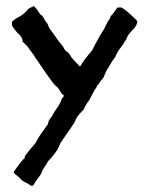

<svg xmlns="http://www.w3.org/2000/svg" viewBox="-20 -377 500 643"><path d="M187 -63Q183 -68 179 -75.5Q175 -83 170 -87Q164 -91 154.5 -103.5Q145 -116 134.5 -131Q124 -146 114.5 -160.5Q105 -175 98 -184Q94 -193 86.5 -201.5Q79 -210 74 -219Q69 -224 65 -228.5Q61 -233 56 -237Q56 -250 44 -262Q39 -266 32 -274.5Q25 -283 20 -292V-304Q29 -313 41 -319Q53 -325 63 -334L74 -346Q79 -351 83.5 -352Q88 -353 93 -357L98 -352Q106 -344 108.5 -338.5Q111 -333 117 -327Q121 -327 126.5 -316.5Q132 -306 134 -304Q139 -299 140.5 -294Q142 -289 147 -280Q158 -266 167 -252.5Q176 -239 187 -226Q192 -221 193.5 -216.5Q195 -212 200 -207Q211 -200 216 -190.5Q221 -181 230 -173L248 -154Q248 -155 249 -155V-156Q250 -158 253 -161V-162Q255 -166 258 -169.5Q261 -173 263 -177Q267 -182 270.5 -186.5Q274 -191 278 -196Q287 -204 293 -217Q299 -230 307 -243Q313 -256 321.5 -268.5Q330 -281 337 -297Q342 -307 346 -312Q350 -317 350 -322Q359 -331 364 -339Q369 -347 374 -352H386Q389 -351 398 -344.5Q407 -338 416 -329.5Q425 -321 432.5 -314Q440 -307 440 -304Q438 -290 424 -276.5Q410 -263 404 -249Q404 -245 400 -241Q399 -240 398.5 -239Q398 -238 397 -237Q393 -229 386 -220Q379 -211 374 -203Q374 -202 373 -201V-200H372V-199V-198H371V-197V-196H370V-195Q370 -194 369 -193Q369 -192 368 -192V-191V-190L367 -188Q366 -188 366 -187V-186L365 -185Q361 -178 356 -173Q351 -163 343 -151Q335 -139 332 -130Q327 -116 322.5 -112Q318 -108 313 -100L311 -96Q310 -93 307 -93Q304 -88 303 -84.5Q302 -81 297 -76Q292 -66 287.5 -58Q283 -50 278 -40Q269 -30 260 -10Q251 -1 243 8.5Q235 18 230 32Q216 54 201 75Q186 96 182 103Q176 120 164 136Q152 152 141 163Q136 173 129 182.5Q122 192 117 206Q112 214 104.5 223.5Q97 233 93 242Q88 246 86.5 246Q85 246 80 242L78 241L76 240L75 239H74L73 238L71 237L69 236L68 235H67L66 234H65L64 233L62 232Q53 228 44 217Q39 213 32.5 207.5Q26 202 26 200V199Q26 199 30 193Q34 187 39.5 179.5Q45 172 51.5 164Q58 156 63 152V146Q71 136 80 124.5Q89 113 98 103Q107 86 117 71.5Q127 57 141 38Q141 26 153 14Q161 -2 171.5 -16Q182 -30 187 -47L190 -50Q194 -54 194 -57Z"/></svg>

Font: Kirang Haerang sl
Style: Regular
Weight: 400
Version: Version 1.00